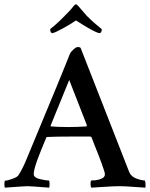

<svg xmlns="http://www.w3.org/2000/svg" viewBox="-32 -864 693 888"><path d="M428.7 -710.9Q410.2 -710.9 319.3 -769.5Q295.9 -752.9 257.3 -731.9Q218.8 -710.9 210 -710.9Q200.2 -710.9 200.2 -729.5Q201.2 -729.5 223.1 -748.5Q245.1 -767.6 265.6 -789.1Q293.9 -816.4 307.6 -835Q314.5 -843.8 318.4 -843.8Q324.2 -843.8 331.1 -835Q366.2 -793.9 370.1 -790Q386.7 -773.4 402.8 -759.3Q418.9 -745.1 428.2 -737.8Q437.5 -730.5 438.5 -729.5Q438.5 -710.9 428.7 -710.9ZM92.8 -132.8Q261.7 -538.1 291 -614.3Q295.9 -625 308.1 -635.7Q320.3 -646.5 327.1 -646.5Q336.9 -646.5 340.8 -642.6L540 -133.8Q547.9 -114.3 556.2 -92.3Q564.5 -70.3 566.4 -66.4Q575.2 -46.9 599.1 -38.1Q623 -29.3 637.7 -29.3Q640.6 -24.4 641.1 -11.2Q641.6 2 639.6 3.9Q631.8 3.9 588.9 0.5Q545.9 -2.9 520.5 -2.9Q494.1 -2.9 444.8 0.5Q395.5 3.9 390.6 3.9Q386.7 0 386.7 -13.7Q386.7 -27.3 390.6 -29.3Q429.7 -29.3 447.3 -43.9Q453.1 -49.8 453.1 -58.6Q453.1 -67.4 437.5 -109.9Q421.9 -152.3 406.2 -190.4L391.6 -228.5Q388.7 -232.4 385.7 -232.4H289.1Q226.6 -232.4 187.5 -230.5Q181.6 -230.5 181.6 -226.6Q155.3 -164.1 141.6 -127Q124 -79.1 124 -58.6Q124 -43 150.9 -36.1Q177.7 -29.3 194.3 -29.3Q197.3 -26.4 197.3 -13.2Q197.3 0 195.3 3.9Q108.4 -2.9 95.7 -2.9Q82 -2.9 -8.8 3.9Q-11.7 1 -11.7 -10.3Q-11.7 -21.5 -9.8 -28.3Q1 -28.3 23.4 -36.1Q45.9 -43.9 52.7 -52.7Q72.3 -82 92.8 -132.8ZM288.1 -494.1 202.1 -283.2Q202.1 -279.3 204.1 -279.3Q237.3 -276.4 287.1 -276.4Q322.3 -276.4 367.2 -279.3L370.1 -284.2Z"/></svg>

Font: Crimson
Style: Semibold
Weight: 600
Version: Version 0.8